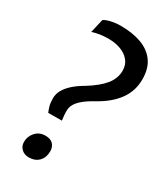

<svg xmlns="http://www.w3.org/2000/svg" viewBox="-214 -956 905 1051"><g transform="rotate(30 238.0 -430.0)"><path d="M121 -256.5Q115 -271 109.2 -289.8Q103.5 -308.5 103.5 -340.5Q103.5 -366.5 117.2 -391.2Q131 -416 157.8 -440Q184.5 -464 223 -486Q257 -507 282.5 -527.8Q308 -548.5 325 -569.5Q342 -590.5 350.2 -613Q358.5 -635.5 358.5 -659.5Q358.5 -697 337.5 -722.2Q316.5 -747.5 282.2 -760.2Q248 -773 207.5 -773Q178 -773 154.2 -769.8Q130.5 -766.5 103.5 -758L123.5 -844Q134.5 -853.5 164.5 -860.8Q194.5 -868 227.5 -868Q302 -868 357.8 -847.8Q413.5 -827.5 444.8 -784.2Q476 -741 476 -672.5Q476 -600 434.8 -542.5Q393.5 -485 313.5 -441Q292.5 -429.5 273 -416.5Q253.5 -403.5 237.8 -388.8Q222 -374 212.8 -357.2Q203.5 -340.5 202.5 -321Q202 -304.5 203.5 -288.8Q205 -273 207 -257ZM149.5 8Q122 8 103.8 -9Q85.5 -26 85.5 -53.5Q85.5 -88.5 109.5 -114.8Q133.5 -141 171 -141Q204 -141 220 -123.8Q236 -106.5 236 -80Q236 -40 212.8 -16Q189.5 8 149.5 8Z"/></g></svg>

Font: Merriweather Sans Medium
Style: Italic
Weight: 500
Italic angle: -7.5°
Designer: Eben Sorkin
Foundry: Eben Sorkin
Version: Version 2.001